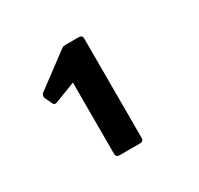

<svg xmlns="http://www.w3.org/2000/svg" viewBox="-103 -881 705 681"><g transform="rotate(-30 250.0 -540.5)"><path d="M206 -323H291C300 -323 305 -328 305 -337V-744C305 -753 300 -758 291 -758H237C231 -758 225 -757 220 -753L83 -651C79 -647 77 -643 77 -638C77 -636 77 -633 78 -631L91 -604C93 -598 97 -595 102 -595C104 -595 107 -596 109 -597L192 -629V-337C192 -328 197 -323 206 -323Z"/></g></svg>

Font: LINE Seed JP_OTF Bold
Style: Regular
Weight: 700
Designer: LINE & Fontrix & Fontworks
Version: Version 1.009